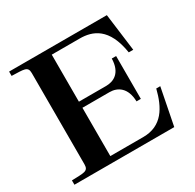

<svg xmlns="http://www.w3.org/2000/svg" viewBox="-154 -871 1050 1036"><g transform="rotate(-30 371.0 -352.5)"><path d="M25 -27V0H647L692 -229H667C641 -125 594 -37 475 -37H270V-338H439C488 -338 538 -309 540 -222H567V-489H540C538 -401 488 -376 439 -376H270V-669H444C524 -669 610 -638 636 -472H664L634 -705H25V-678C100 -675 127 -680 127 -637V-68C127 -25 100 -30 25 -27Z"/></g></svg>

Font: Ortica Linear
Style: Bold
Weight: 700
Designer: Benedetta Bovani
Foundry: Collletttivo
Version: Version 2.000;Glyphs 3.1.2 (3151)